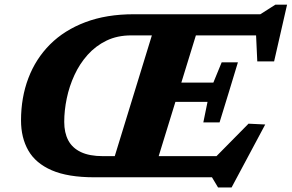

<svg xmlns="http://www.w3.org/2000/svg" viewBox="-20 -759 1249 822"><path d="M658 -698H846.5L631.5 0H443.5ZM552 -698H1094.5L1159 -739H1209L1153.5 -496H1081.5L1074 -658L1098 -607.5H541.5Q482 -607.5 435.8 -585Q389.5 -562.5 355.2 -524.2Q321 -486 298.8 -437.8Q276.5 -389.5 265.8 -337.8Q255 -286 255 -237Q255 -191 272.2 -158.2Q289.5 -125.5 326.2 -108Q363 -90.5 420.5 -90.5H946.5L858.5 -41.5L1044 -229.5L1115.5 -226L971.5 43.5H913.5L887.5 0H384Q270.5 0 201.5 -30Q132.5 -60 101.2 -114.8Q70 -169.5 70 -243.5Q70 -341.5 101.5 -424.5Q133 -507.5 194.2 -568.8Q255.5 -630 345.5 -664Q435.5 -698 552 -698ZM920 -235H850.5L868.5 -323H638L663.5 -405.5H893.5L929 -492H998.5L959.5 -363.5Z"/></svg>

Font: Newsreader 9pt
Style: Bold Italic
Weight: 700
Italic angle: -17°
Designer: Hugues Gentile
Foundry: Production Type
Version: Version 1.003